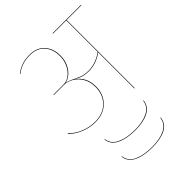

<svg xmlns="http://www.w3.org/2000/svg" viewBox="-296 -827 1348 1348"><g transform="rotate(-45 378.0 -152.5)"><path d="M756 -676H610V0H606V-359Q578 -338 542 -324.5Q506 -311 469 -311Q434 -311 410.5 -318Q387 -325 360 -340Q390 -318 408 -283Q426 -248 426 -201Q426 -124 377 -74.5Q328 -25 245 -25Q192 -25 140.5 -45.5Q89 -66 50 -104L53 -108Q90 -70 141 -49.5Q192 -29 245 -29Q327 -29 374 -77Q421 -125 421 -201Q421 -252 399 -289.5Q377 -327 343 -347Q309 -367 276 -367H174V-371H275Q307 -371 335 -392.5Q363 -414 380.5 -450.5Q398 -487 398 -529Q398 -600 359.5 -642Q321 -684 252 -684Q207 -684 171 -670.5Q135 -657 112 -637L111 -641Q135 -661 170.5 -674.5Q206 -688 252 -688Q323 -688 363 -644.5Q403 -601 403 -529Q403 -487 387 -452Q371 -417 345.5 -395.5Q320 -374 292 -369Q312 -366 331 -357Q336 -355 358 -344Q389 -329 411.5 -322Q434 -315 468 -315Q505 -315 542 -329Q579 -343 606 -364V-676H474V-680H756ZM204 105H208Q215 159 269 184Q323 209 404 209Q480 209 531 184Q582 159 589 105H593Q586 162 534.5 187.5Q483 213 404 213Q321 213 266 187Q211 161 204 105ZM204 275H208Q215 330 268.5 354.5Q322 379 404 379Q481 379 531.5 354.5Q582 330 589 275H593Q586 333 534.5 358Q483 383 404 383Q321 383 266 357.5Q211 332 204 275Z"/></g></svg>

Font: FiraGO Four
Style: Regular
Weight: 100
Designer: bBox Type
Foundry: bBox Type GmbH
Version: Version 1.001